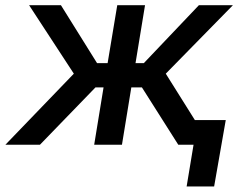

<svg xmlns="http://www.w3.org/2000/svg" viewBox="-48 -542 892 719"><path d="M-27.8 0 228.5 -266.1 61 -522.5H180.2L315.4 -305.7H355L391.1 -522.5H495.1L459.5 -305.7H490.7L696.8 -522.5H824.2L572.8 -266.1L739.7 0H619.6L483.4 -214.8H443.8L408.7 0H304.7L339.8 -214.8H309.6L101.6 0ZM650.9 156.2 676.8 0H638.7L653.8 -92.3H797.4L753.9 156.2Z"/></svg>

Font: Inter 28pt Medium
Style: Italic
Weight: 500
Italic angle: -9.3988°
Designer: Rasmus Andersson
Foundry: rsms
Version: Version 4.001;git-66647c0bb